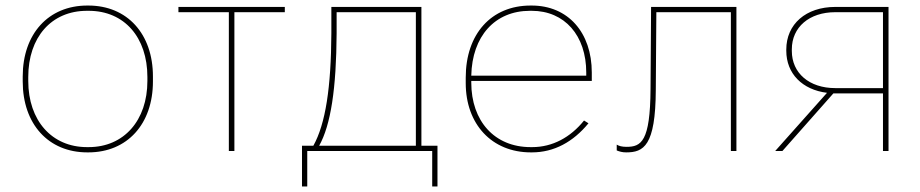

<svg xmlns="http://www.w3.org/2000/svg" viewBox="-20 -545 3322 693"><path d="M295 5H299C439 5 532 -97 532 -251V-269C532 -423 439 -525 299 -525H295C155 -525 62 -423 62 -269V-251C62 -97 155 5 295 5ZM294 -14C167 -14 82 -110 82 -253V-267C82 -410 165 -506 294 -506H300C429 -506 512 -410 512 -267V-253C512 -110 427 -14 300 -14Z M806 0H826V-501H1008V-520H624V-501H806Z M1070 128H1089V0H1540V128H1559V-19H1501V-520H1176V-425C1175 -229 1155 -98 1111 -19H1070ZM1132 -19C1174 -94 1194 -226 1195 -425V-501H1481V-19Z M1896 5H1900C1980 5 2049 -33 2104 -100L2088 -110C2039 -49 1974 -14 1901 -14H1895C1765 -14 1681 -108 1681 -247V-253H2116V-283C2116 -428 2030 -525 1899 -525H1895C1753 -525 1661 -422 1661 -265V-245C1661 -97 1755 5 1896 5ZM1681 -272C1684 -414 1766 -506 1893 -506H1899C2018 -506 2096 -417 2096 -283V-272Z M2240 5C2303 5 2346 -18 2347 -220L2349 -501H2618V0H2638V-520H2330L2328 -224C2327 -33 2294 -15 2241 -15C2225 -15 2214 -18 2206 -23V-2C2216 2 2226 5 2240 5Z M2778 0H2804L2988 -208H3167V0H3187V-520H2995C2889 -520 2818 -458 2818 -366V-362C2818 -279 2876 -221 2965 -210ZM2995 -227C2901 -227 2838 -281 2838 -361V-367C2838 -447 2901 -501 2995 -501H3167V-227Z"/></svg>

Font: Fixel Text Thin
Style: Regular
Weight: 100
Width: 4
Designer: AlfaBravo + MacPaw
Foundry: Kyrylo Tkachov, Marchela Mozhyna, Serhii Makarenko, Maria Weinstein, Zakhar Kryvoshyya
Version: Version 1.211